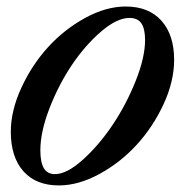

<svg xmlns="http://www.w3.org/2000/svg" viewBox="-20 -560 597 590"><path d="M161.1 9.8Q90.3 9.8 51.8 -33.9Q13.2 -77.6 13.2 -154.8Q13.2 -219.7 45.4 -289.8Q77.6 -359.9 127.2 -414.6Q176.8 -469.2 241.2 -504.6Q305.7 -540 366.2 -540Q437 -540 476.1 -496.3Q515.1 -452.6 515.1 -376Q515.1 -310.1 482.7 -240Q450.2 -169.9 400.1 -115.2Q350.1 -60.5 285.6 -25.4Q221.2 9.8 161.1 9.8ZM377.9 -504.9Q339.4 -504.9 290.5 -462.9Q241.7 -420.9 200.9 -360.4Q160.2 -299.8 132.1 -227.3Q104 -154.8 104 -98.1Q104 -61.5 114.7 -43.2Q125.5 -24.9 148.9 -24.9Q185.1 -24.9 234.1 -68.8Q283.2 -112.8 325.2 -175Q367.2 -237.3 396.5 -310.3Q425.8 -383.3 425.8 -437Q425.8 -471.2 414.6 -488Q403.3 -504.9 377.9 -504.9Z"/></svg>

Font: Libre Caslon Text
Style: Italic
Weight: 400
Italic angle: -25°
Designer: Pablo Impallari, Rodrigo Fuenzalida
Foundry: Pablo Impallari, Rodrigo Fuenzalida
Version: Version 1.002